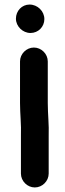

<svg xmlns="http://www.w3.org/2000/svg" viewBox="-20 -718 284 844"><path d="M68 -448V-265C68 -218 74 -168 72 -123V45C72 78 100 106 133 106C166 106 194 78 194 45V-121C196 -168 190 -217 190 -265V-448C190 -481 162 -509 129 -509C96 -509 68 -481 68 -448ZM50 -636C50 -602 80 -573 114 -573C148 -573 175 -600 175 -634C175 -669 145 -698 110 -698C76 -698 50 -670 50 -636Z"/></svg>

Font: Electronic
Style: Ti
Weight: 900
Version: Version 1.011